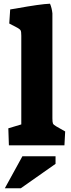

<svg xmlns="http://www.w3.org/2000/svg" viewBox="-20 -785 382 1037"><path d="M25 -92 95 -113V-592Q95 -614 91.5 -620.5Q88 -627 74 -635L30 -658L35 -734Q55 -738 66 -739Q198 -763 250 -765Q260 -742 263 -713V-146Q263 -125 266 -118Q269 -111 283 -103L332 -75L328 0H28ZM101 59H280V100L92 232H6Z"/></svg>

Font: Suez One
Style: Regular
Weight: 400
Version: Version 1.000